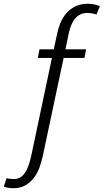

<svg xmlns="http://www.w3.org/2000/svg" viewBox="-91 -792 554 1026"><path d="M360.4 -482.4H249L137.7 41.5Q131.3 71.3 120.4 101.8Q109.4 132.3 90.8 157.2Q72.3 182.1 44.9 198Q17.6 213.9 -21 213.9Q-33.7 213.9 -47.4 211.4Q-61 209 -70.8 205.1L-55.7 159.7Q-47.4 162.6 -36.9 163.8Q-26.4 165 -16.6 165Q-1.5 165 12.2 158.7Q25.9 152.3 37.6 137.7Q49.3 123 58.8 99.4Q68.4 75.7 75.7 41.5L186.5 -482.4H111.3L120.1 -528.3H196.3L214.4 -611.8Q231.4 -691.9 273.9 -731.9Q316.4 -772 378.4 -772Q395 -772 411.6 -768.6Q428.2 -765.1 442.9 -759.3L424.3 -714.8Q410.6 -718.8 398.9 -720.7Q387.2 -722.7 374.5 -722.7Q337.9 -722.7 313 -696Q288.1 -669.4 275.9 -611.8L258.8 -528.3H369.1Z"/></svg>

Font: Ufes Sans Light
Style: Italic
Weight: 200
Designer: Ricardo Esteves & Thais Bronze
Foundry: ProDesignUfes - Ricardo Esteves, Thais Bronze
Version: Version 2.0